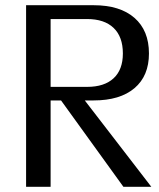

<svg xmlns="http://www.w3.org/2000/svg" viewBox="-20 -716 608 736"><path d="M453 0 214 -331H174V0H80V-696H339Q440 -696 495.5 -647.5Q551 -599 551 -511Q551 -425 495.5 -378Q440 -331 339 -331H305L560 0ZM174 -383H314Q380 -383 415.5 -416Q451 -449 451 -511Q451 -575 415.5 -609Q380 -643 314 -643H174Z"/></svg>

Font: RIT Lekha
Style: Regular
Weight: 400
Designer: Rahul Radhakrishnan
Version: 1.0